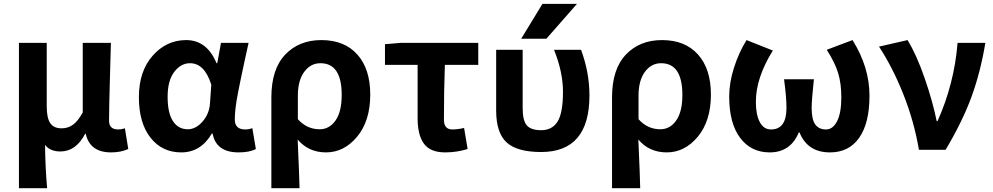

<svg xmlns="http://www.w3.org/2000/svg" viewBox="-20 -784 5197 1005"><path d="M79.1 201.2V-559.6H224.6V-228.5Q224.6 -166 243.2 -139.2Q261.7 -112.3 302.7 -112.3Q335.9 -112.3 361.8 -130.9Q387.7 -149.4 413.1 -195.3V-559.6H560.5Q559.6 -524.4 555.2 -369.1Q550.8 -213.9 550.8 -152.3Q550.8 -106.4 598.6 -106.4Q616.2 -106.4 633.8 -112.3L651.4 -3.9Q612.3 13.7 561.5 13.7Q450.2 13.7 428.7 -84H425.8Q377.9 8.8 295.9 8.8Q242.2 8.8 215.8 -25.4Q216.8 87.9 226.6 201.2Z M928.7 13.7Q828.1 13.7 767.6 -63.5Q707 -140.6 707 -275.4Q707 -411.1 779.3 -492.7Q851.6 -574.2 954.1 -574.2Q1063.5 -574.2 1113.3 -453.1H1117.2L1136.7 -559.6H1281.2Q1277.3 -543.9 1263.2 -478Q1249 -412.1 1242.7 -382.3Q1236.3 -352.5 1226.6 -302.7Q1216.8 -252.9 1212.9 -218.3Q1209 -183.6 1209 -158.2Q1209 -106.4 1263.7 -106.4Q1283.2 -106.4 1300.8 -113.3L1319.3 -3.9Q1286.1 13.7 1228.5 13.7Q1111.3 13.7 1092.8 -85H1088.9Q1031.2 13.7 928.7 13.7ZM962.9 -107.4Q1004.9 -107.4 1040 -147.5Q1075.2 -187.5 1079.1 -242.2L1085.9 -340.8Q1050.8 -453.1 974.6 -453.1Q926.8 -453.1 892.1 -407.7Q857.4 -362.3 857.4 -277.3Q857.4 -192.4 885.3 -149.9Q913.1 -107.4 962.9 -107.4Z M1400.4 201.2V-273.4Q1400.4 -421.9 1472.7 -498Q1544.9 -574.2 1662.1 -574.2Q1783.2 -574.2 1850.6 -498.5Q1918 -422.9 1918 -289.1Q1918 -151.4 1849.6 -68.8Q1781.2 13.7 1686.5 13.7Q1594.7 13.7 1538.1 -53.7Q1546.9 142.6 1547.9 201.2ZM1653.3 -107.4Q1704.1 -107.4 1736.3 -153.3Q1768.6 -199.2 1768.6 -287.1Q1768.6 -453.1 1657.2 -453.1Q1605.5 -453.1 1572.3 -407.7Q1539.1 -362.3 1539.1 -283.2V-160.2Q1585.9 -107.4 1653.3 -107.4Z M2310.5 13.7Q2232.4 13.7 2199.2 -31.7Q2166 -77.1 2166 -164.1V-444.3H1995.1V-552.7L2077.1 -559.6H2483.4V-444.3H2308.6Q2303.7 -312.5 2303.7 -157.2Q2303.7 -106.4 2347.7 -106.4Q2377 -106.4 2409.2 -114.3L2427.7 -3.9Q2370.1 13.7 2310.5 13.7Z M3000 -763.7 2839.8 -581.1H2708L2819.3 -763.7ZM3065.4 -284.2Q3065.4 11.7 2812.5 11.7Q2686.5 11.7 2631.8 -38.6Q2577.1 -88.9 2577.1 -205.1V-523.4H2715.8V-218.8Q2715.8 -152.3 2737.8 -127.4Q2759.8 -102.5 2812.5 -102.5Q2870.1 -102.5 2898.4 -147.5Q2926.8 -192.4 2926.8 -303.7Q2926.8 -407.2 2879.9 -523.4H3021.5Q3065.4 -404.3 3065.4 -284.2Z M3183.6 201.2V-273.4Q3183.6 -421.9 3255.9 -498Q3328.1 -574.2 3445.3 -574.2Q3566.4 -574.2 3633.8 -498.5Q3701.2 -422.9 3701.2 -289.1Q3701.2 -151.4 3632.8 -68.8Q3564.5 13.7 3469.7 13.7Q3377.9 13.7 3321.3 -53.7Q3330.1 142.6 3331.1 201.2ZM3436.5 -107.4Q3487.3 -107.4 3519.5 -153.3Q3551.8 -199.2 3551.8 -287.1Q3551.8 -453.1 3440.4 -453.1Q3388.7 -453.1 3355.5 -407.7Q3322.3 -362.3 3322.3 -283.2V-160.2Q3369.1 -107.4 3436.5 -107.4Z M4008.8 13.7Q3911.1 13.7 3854 -62.5Q3796.9 -138.7 3796.9 -279.3Q3796.9 -351.6 3822.3 -430.7Q3847.7 -509.8 3887.7 -574.2L4025.4 -519.5Q3936.5 -377 3936.5 -251Q3936.5 -183.6 3957 -145Q3977.5 -106.4 4015.6 -106.4Q4096.7 -106.4 4096.7 -218.8Q4096.7 -276.4 4084 -369.1H4240.2Q4228.5 -258.8 4228.5 -218.8Q4228.5 -158.2 4247.6 -132.3Q4266.6 -106.4 4303.7 -106.4Q4339.8 -106.4 4361.8 -149.9Q4383.8 -193.4 4383.8 -274.4Q4383.8 -346.7 4367.2 -401.4Q4350.6 -456.1 4307.6 -523.4L4442.4 -574.2Q4531.2 -432.6 4531.2 -283.2Q4531.2 -139.6 4477.5 -63Q4423.8 13.7 4324.2 13.7Q4207 13.7 4165 -90.8H4161.1Q4118.2 13.7 4008.8 13.7Z M4929.7 0H4790Q4764.6 -149.4 4708.5 -290.5Q4652.3 -431.6 4581.1 -540L4730.5 -574.2Q4777.3 -498 4819.8 -375.5Q4862.3 -252.9 4882.8 -150.4H4887.7Q4975.6 -347.7 4992.2 -559.6H5137.7Q5112.3 -406.2 5065.4 -277.8Q5018.6 -149.4 4929.7 0Z"/></svg>

Font: Gen Shin Gothic Bold
Style: Bold
Weight: 700
Designer: [Source Han Sans]
Ryoko NISHIZUKA  (kana & ideographs); Paul D. Hunt (Latin, Greek & Cyrillic); Wenlong ZHANG  (bopomofo
Version: Version 1.002.20150607